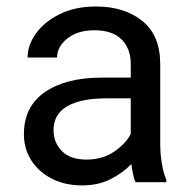

<svg xmlns="http://www.w3.org/2000/svg" viewBox="-20 -558 584 588"><path d="M395 0Q390.6 -9.8 387.5 -24.7Q384.3 -39.6 382.3 -55.7Q356.9 -28.8 318.8 -9.5Q280.8 9.8 231.9 9.8Q178.2 9.8 137.9 -11.2Q97.7 -32.2 75.4 -67.6Q53.2 -103 53.2 -147Q53.2 -231.9 117.7 -276.1Q182.1 -320.3 291 -320.3H380.4V-362.3Q380.4 -409.2 352.3 -437.3Q324.2 -465.3 269 -465.3Q217.8 -465.3 186.3 -440.2Q154.8 -415 154.8 -381.8H64.5Q64.5 -419.9 90.3 -455.8Q116.2 -491.7 163.3 -514.9Q210.4 -538.1 274.4 -538.1Q360.4 -538.1 415.5 -494.1Q470.7 -450.2 470.7 -361.3V-115.2Q470.7 -88.9 475.3 -59.1Q480 -29.3 489.3 -7.8V0ZM245.1 -69.3Q293.9 -69.3 329.8 -93.8Q365.7 -118.2 380.4 -147.9V-256.8H305.7Q228 -256.8 186 -232.7Q144 -208.5 144 -159.2Q144 -121.6 169.4 -95.5Q194.8 -69.3 245.1 -69.3Z"/></svg>

Font: Vazirmatn RD UI
Style: Regular
Weight: 400
Designer: Saber Rastikerdar
Foundry: Saber Rastikerdar
Version: Version 33.003